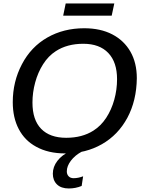

<svg xmlns="http://www.w3.org/2000/svg" viewBox="-20 -858 818 1086"><path d="M456.5 -698.2Q548.3 -698.2 615 -663.6Q681.6 -628.9 717.8 -565.7Q753.9 -502.4 753.9 -415.5Q752.4 -288.6 700.2 -191.4Q647.9 -94.7 556.6 -42.5Q465.3 9.8 349.1 9.8Q252.4 9.8 184.1 -28.3Q120.1 -63 86.2 -127.7Q52.2 -192.4 52.2 -279.8Q52.2 -396.5 104 -494.6Q155.3 -592.8 247.3 -645.5Q339.4 -698.2 456.5 -698.2ZM451.2 -610.4Q359.9 -610.4 295.9 -568.8Q253.4 -541.5 223.9 -494.9Q194.3 -448.2 179 -391.6Q163.6 -335 163.6 -277.8Q163.6 -179.7 212.9 -129.2Q262.2 -78.6 354.5 -78.6Q444.8 -78.6 508.3 -119.1Q550.8 -146 580.6 -191.4Q610.4 -236.8 626.2 -293.7Q642.1 -350.6 642.1 -410.2Q642.1 -506.3 592.5 -558.3Q543 -610.4 451.2 -610.4ZM369.1 208Q325.7 208 302.2 185.1Q278.8 162.1 278.8 124.5Q278.8 85.4 304.7 51.8Q330.6 18.1 374.5 -1.5H444.8Q404.3 20 381.1 50.8Q357.9 81.5 357.9 111.3Q357.9 128.4 368.2 139.2Q378.4 149.9 396.5 149.9Q421.9 149.9 450.2 139.2L441.9 193.8Q407.7 208 369.1 208ZM626.5 -838.4 611.8 -769.5H337.4L351.6 -838.4Z"/></svg>

Font: Arimo Medium
Style: Italic
Weight: 500
Italic angle: -12°
Designer: Steve Matteson
Foundry: Monotype Imaging Inc.
Version: Version 1.33